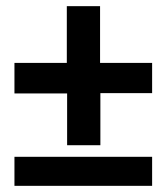

<svg xmlns="http://www.w3.org/2000/svg" viewBox="-20 -603 540 623"><path d="M197.8 -131.8H305.7V-300.8H473.6V-398.9H304.7V-583H196.8V-398.9H26.9V-299.8H197.8ZM26.9 0H473.6V-94.2H26.9Z"/></svg>

Font: Doppio One
Style: Regular
Weight: 400
Designer: Szymon Celej
Foundry: Sorkin Type Co
Version: Version 1.002